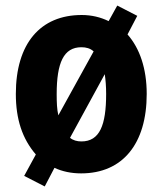

<svg xmlns="http://www.w3.org/2000/svg" viewBox="-20 -614 586 691"><path d="M508 -276C508 -367 483 -440 439 -490L474 -557L402 -594L371 -538C342 -552 310 -560 274 -560C125 -560 37 -457 37 -276C37 -185 60 -115 109 -58L67 19L141 57L176 -10C204 3 236 10 272 10C421 10 508 -96 508 -276ZM184 -275C184 -388 209 -444 273 -444C290 -444 305 -440 317 -429L190 -199C185 -220 184 -245 184 -275ZM362 -276C362 -164 339 -105 273 -105C257 -105 243 -109 232 -118L357 -347C360 -327 362 -303 362 -276Z"/></svg>

Font: Noto Sans Thai Looped Condensed ExtraBold
Style: Regular
Weight: 800
Width: 3
Designer: Sasikarn Vongin, Ben Mitchell
Foundry: The Fontpad Ltd
Version: Version 1.001